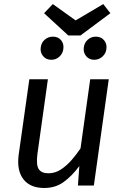

<svg xmlns="http://www.w3.org/2000/svg" viewBox="-20 -920 616 952"><path d="M199.5 12.1Q129.4 12.1 95.9 -31.5Q62.5 -75 72.5 -152L125.5 -527.1H217.5L165.5 -156.3Q158.6 -102.5 172 -81.6Q185.4 -60.8 220.2 -60.8Q253 -60.8 281.3 -79.2Q309.7 -97.6 334.5 -125.9Q359.4 -154.3 379.3 -184.2L427.3 -527.1H519.3L445.3 0H366.4L373.4 -96.7Q336.4 -46.8 295.4 -17.4Q254.4 12.1 199.5 12.1ZM455.1 -738.3Q481.3 -738.3 496.3 -720.2Q511.4 -702.1 507.4 -676Q504.4 -653.9 487.3 -638.8Q470.1 -623.6 447 -623.6Q421.8 -623.6 406.7 -642.2Q391.7 -660.8 395.7 -686Q398.7 -709.1 415.8 -723.7Q432.9 -738.3 455.1 -738.3ZM242.6 -738.3Q268.7 -738.3 283.3 -720.2Q297.9 -702.1 293.9 -676Q290.9 -653.9 274.2 -638.8Q257.6 -623.6 234.4 -623.6Q208.3 -623.6 193.2 -642.2Q178.1 -660.8 182.2 -686Q185.2 -709.1 202.3 -723.7Q219.4 -738.3 242.6 -738.3ZM354.9 -818.8 492 -899.8 527.3 -854.5 379.1 -744.2H318.6L198.6 -854.5L241.9 -899.8Z"/></svg>

Font: Fira Sans Variable
Style: Italic
Weight: 397
Italic angle: -8°
Designer: Carrois Corporate & Edenspiekermann AG
Foundry: Carrois Corporate GbR & Edenspiekermann AG
Version: Version 4.202